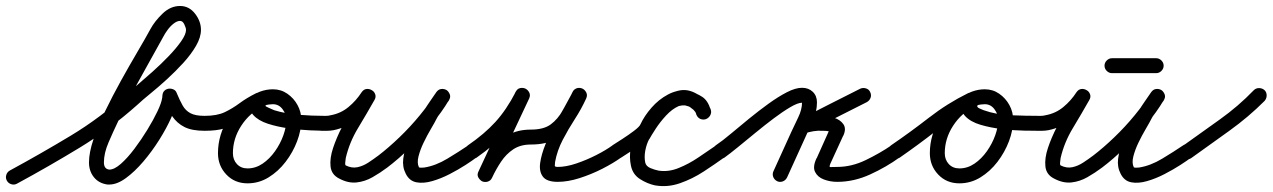

<svg xmlns="http://www.w3.org/2000/svg" viewBox="-44 -584 4262 643"><path d="M-21 21Q-26 12 -23 2Q-20 -8 -11 -13Q94 -70 193.5 -130Q293 -190 382 -271Q393 -280 416 -299.5Q439 -319 467 -344Q495 -369 520.5 -395.5Q546 -422 562.5 -445.5Q579 -469 579 -484Q579 -490 573.5 -502Q568 -514 559 -514Q549 -514 537.5 -505Q526 -496 517 -483.5Q508 -471 504 -463Q504 -463 504 -463Q504 -463 504 -463Q464 -390 423.5 -318Q383 -246 348 -170Q335 -143 319.5 -107Q304 -71 304 -40Q304 -18 322 -16Q322 -16 322 -16Q339 -16 361 -35.5Q383 -55 406 -85.5Q429 -116 449.5 -149.5Q470 -183 483.5 -211.5Q497 -240 499 -256Q499 -256 499 -255Q499 -254 499 -254Q500 -261 500 -265Q501 -275 507 -280.5Q513 -286 521 -287Q529 -288 537 -284.5Q545 -281 548 -272Q558 -248 567.5 -231Q577 -214 593.5 -205Q610 -196 641 -196Q641 -196 641 -196Q641 -196 641 -196Q651 -196 658.5 -188.5Q666 -181 666 -171Q666 -161 658.5 -153.5Q651 -146 641 -146Q599 -146 574 -158.5Q549 -171 532.5 -195Q516 -219 502 -254Q498 -262 505.5 -268Q513 -274 523 -275Q533 -277 542 -273.5Q551 -270 550 -261Q549 -254 549 -250Q549 -250 549 -249Q549 -248 549 -248Q545 -225 529.5 -190Q514 -155 489.5 -116Q465 -77 436 -43Q407 -9 377.5 12.5Q348 34 322 34Q319 34 316 34Q287 30 270.5 9.5Q254 -11 254 -40Q254 -73 269 -117.5Q284 -162 308.5 -212.5Q333 -263 361 -313.5Q389 -364 415.5 -409Q442 -454 460 -487Q460 -487 460 -487Q460 -486 460 -487Q474 -513 500.5 -538.5Q527 -564 559 -564Q589 -564 609 -538.5Q629 -513 629 -484Q629 -459 612.5 -430.5Q596 -402 570 -373.5Q544 -345 515 -318.5Q486 -292 459.5 -270.5Q433 -249 416 -233Q324 -151 222 -89Q120 -27 13 31Q4 36 -6 33Q-16 30 -21 21Z M641 -146Q631 -146 623.5 -153.5Q616 -161 616 -171Q616 -181 623.5 -188.5Q631 -196 641 -196Q683 -196 709 -208.5Q735 -221 758.5 -238.5Q782 -256 814 -272Q826 -277 834.5 -273Q843 -269 847 -260Q852 -251 849.5 -241.5Q847 -232 836 -227Q792 -206 764 -163Q736 -120 736 -71Q736 -49 749.5 -34.5Q763 -20 785 -20Q812 -20 835.5 -36Q859 -52 877 -77.5Q895 -103 905 -131Q915 -159 915 -183Q915 -201 902.5 -218Q890 -235 870 -235Q867 -235 856.5 -234Q846 -233 845 -230Q845 -230 845 -230Q845 -230 845 -230Q844 -228 857 -222.5Q870 -217 874 -215Q913 -203 957 -199.5Q1001 -196 1042 -196Q1052 -196 1059.5 -188.5Q1067 -181 1067 -171Q1067 -161 1059.5 -153.5Q1052 -146 1042 -146Q1027 -146 994.5 -147.5Q962 -149 924 -154Q886 -159 853.5 -169.5Q821 -180 804 -199Q787 -218 797 -246Q797 -246 797 -246Q797 -246 797 -246Q805 -269 826.5 -277Q848 -285 870 -285Q897 -285 918.5 -270Q940 -255 952.5 -232Q965 -209 965 -183Q965 -148 951 -111Q937 -74 912.5 -42Q888 -10 855.5 10Q823 30 785 30Q742 30 714 0.5Q686 -29 686 -71Q686 -134 722 -190Q758 -246 815 -272Q826 -277 835 -273Q844 -269 848 -260Q852 -252 849.5 -242Q847 -232 836 -227Q807 -213 787.5 -198.5Q768 -184 749.5 -172.5Q731 -161 706 -153.5Q681 -146 641 -146Q641 -146 641 -146Q641 -146 641 -146Z M1032 -146Q1021 -146 1014 -153.5Q1007 -161 1007 -171Q1007 -182 1014.5 -189Q1022 -196 1032 -196Q1040 -196 1048 -196Q1056 -196 1063 -198Q1097 -204 1123 -225.5Q1149 -247 1167 -275Q1174 -285 1183.5 -286Q1193 -287 1201 -282Q1209 -278 1212.5 -268.5Q1216 -259 1210 -249Q1184 -203 1155 -155Q1126 -107 1114 -55Q1114 -53 1112.5 -42.5Q1111 -32 1114 -30Q1134 -20 1153 -24Q1172 -28 1189.5 -39.5Q1207 -51 1223 -63Q1257 -89 1293.5 -124Q1330 -159 1362 -198Q1394 -237 1417 -274Q1423 -284 1433 -285Q1443 -286 1451 -281Q1459 -275 1462 -266Q1465 -257 1459 -247Q1448 -232 1437.5 -217.5Q1427 -203 1419 -188Q1419 -188 1419 -188Q1419 -188 1419 -188Q1412 -174 1399 -152Q1386 -130 1374.5 -106Q1363 -82 1357.5 -60Q1352 -38 1359 -24Q1359 -24 1359 -24Q1359 -24 1359 -24Q1359 -24 1359 -24Q1359 -24 1359 -24Q1361 -22 1368.5 -22.5Q1376 -23 1377 -23Q1415 -29 1454 -52.5Q1493 -76 1524 -97Q1524 -97 1524 -97Q1524 -97 1524 -97Q1532 -103 1542.5 -101.5Q1553 -100 1558 -91Q1564 -83 1562.5 -72.5Q1561 -62 1552 -57Q1539 -47 1515 -31.5Q1491 -16 1462 -1Q1433 14 1403.5 22.5Q1374 31 1350.5 26.5Q1327 22 1315 -2Q1315 -2 1315 -2Q1315 -2 1315 -2Q1315 -2 1315 -2Q1315 -2 1315 -2Q1303 -25 1306.5 -52.5Q1310 -80 1322 -109Q1334 -138 1349 -164.5Q1364 -191 1375 -212Q1375 -212 1375 -212Q1375 -212 1375 -212Q1385 -229 1396 -244.5Q1407 -260 1417 -275Q1424 -285 1434 -286Q1444 -287 1452 -282Q1459 -277 1462.5 -267.5Q1466 -258 1459 -248Q1436 -209 1401.5 -167.5Q1367 -126 1328.5 -88.5Q1290 -51 1253 -23Q1229 -5 1203.5 9.5Q1178 24 1150 27Q1122 30 1092 14Q1066 1 1063 -26.5Q1060 -54 1071.5 -88.5Q1083 -123 1101.5 -159Q1120 -195 1138 -225Q1156 -255 1166 -273Q1172 -284 1182 -285Q1192 -286 1200 -281Q1208 -276 1211.5 -266.5Q1215 -257 1209 -247Q1184 -211 1150.5 -184Q1117 -157 1073 -148Q1062 -146 1052 -146Q1042 -146 1032 -146Q1032 -146 1032 -146Q1032 -146 1032 -146Z M1517 -63Q1512 -71 1513.5 -81.5Q1515 -92 1524 -98Q1578 -135 1615 -175.5Q1652 -216 1683 -276Q1688 -287 1698 -289Q1708 -291 1716 -287Q1724 -283 1728.5 -274Q1733 -265 1728 -254Q1697 -188 1666 -122Q1635 -56 1604 11Q1599 22 1589 24Q1579 26 1571 22Q1562 18 1557.5 9Q1553 0 1559 -11Q1577 -48 1600 -79.5Q1623 -111 1655.5 -130.5Q1688 -150 1734 -150Q1777 -150 1800.5 -167.5Q1824 -185 1840 -213.5Q1856 -242 1874 -276Q1880 -287 1889.5 -289Q1899 -291 1907 -287Q1915 -283 1919.5 -274Q1924 -265 1919 -254Q1903 -219 1881 -185Q1859 -151 1840.5 -115.5Q1822 -80 1815 -42Q1814 -33 1814 -29Q1814 -25 1824 -25Q1852 -25 1886 -36.5Q1920 -48 1952.5 -64.5Q1985 -81 2007 -97Q2007 -97 2007 -97Q2007 -97 2007 -97Q2016 -103 2026 -101.5Q2036 -100 2042 -92Q2048 -83 2046.5 -73Q2045 -63 2037 -57Q2009 -37 1972.5 -18.5Q1936 0 1897 12.5Q1858 25 1824 25Q1787 25 1774 7.5Q1761 -10 1765 -38.5Q1769 -67 1783 -101.5Q1797 -136 1815.5 -170Q1834 -204 1850 -231.5Q1866 -259 1873 -275Q1878 -286 1888 -288Q1898 -290 1906 -285Q1915 -281 1919.5 -272Q1924 -263 1918 -253Q1895 -210 1873.5 -175.5Q1852 -141 1820 -120.5Q1788 -100 1734 -100Q1699 -100 1675 -84Q1651 -68 1634 -42.5Q1617 -17 1604 11Q1598 22 1588.5 24.5Q1579 27 1570 23Q1562 18 1557.5 9.5Q1553 1 1559 -11Q1590 -77 1620.5 -143Q1651 -209 1682 -275Q1688 -286 1697.5 -288Q1707 -290 1716 -286Q1724 -282 1728.5 -273Q1733 -264 1727 -253Q1694 -188 1653 -143Q1612 -98 1552 -56Q1544 -51 1533.5 -52.5Q1523 -54 1517 -63Z M2036 -56Q2027 -50 2017 -52.5Q2007 -55 2001 -63Q1995 -72 1997.5 -82Q2000 -92 2008 -98Q2019 -105 2040 -118.5Q2061 -132 2079.5 -146Q2098 -160 2101 -168Q2114 -196 2138 -223.5Q2162 -251 2193 -267.5Q2224 -284 2256 -281Q2257 -281 2259 -280Q2261 -280 2261 -280Q2289 -272 2308 -259.5Q2327 -247 2336 -216Q2339 -204 2333.5 -196Q2328 -188 2320 -185Q2311 -182 2302 -185.5Q2293 -189 2288 -200Q2286 -209 2281 -213Q2281 -213 2282 -213Q2282 -212 2282 -212Q2280 -215 2277 -217.5Q2274 -220 2271 -222Q2271 -222 2271 -222Q2270 -223 2270 -223Q2250 -238 2228.5 -228.5Q2207 -219 2187 -197.5Q2167 -176 2152 -153Q2137 -130 2130 -117Q2130 -117 2130 -118Q2130 -118 2130 -118Q2121 -101 2117 -79.5Q2113 -58 2117 -39Q2120 -27 2134.5 -21Q2149 -15 2160 -13Q2160 -13 2160 -13Q2159 -13 2159 -13Q2193 -7 2228 -21Q2263 -35 2296 -57.5Q2329 -80 2354 -97Q2362 -103 2372.5 -101.5Q2383 -100 2388 -91Q2394 -83 2392.5 -72.5Q2391 -62 2382 -57Q2350 -34 2312.5 -9.5Q2275 15 2233.5 29.5Q2192 44 2151 37Q2151 37 2150 37Q2150 37 2150 37Q2123 31 2099 15.5Q2075 0 2069 -29Q2063 -57 2068 -87Q2073 -117 2086 -142Q2086 -142 2086 -142Q2086 -142 2086 -143Q2101 -167 2123.5 -197.5Q2146 -228 2174 -252Q2202 -276 2234 -281.5Q2266 -287 2300 -263Q2300 -263 2299 -264Q2299 -264 2299 -264Q2304 -260 2308.5 -256Q2313 -252 2318 -248Q2318 -248 2318 -247Q2319 -247 2319 -247Q2329 -235 2336 -218Q2340 -206 2334 -198Q2328 -190 2319 -187Q2310 -184 2300.5 -187Q2291 -190 2288 -202Q2283 -220 2272.5 -224Q2262 -228 2247 -232Q2247 -232 2249 -232Q2252 -231 2252 -231Q2230 -233 2209 -219.5Q2188 -206 2171.5 -185.5Q2155 -165 2147 -148Q2139 -131 2118.5 -113.5Q2098 -96 2074.5 -81Q2051 -66 2036 -56Q2036 -56 2036 -56Q2036 -56 2036 -56Z M2382 -56Q2374 -51 2363.5 -52.5Q2353 -54 2347 -63Q2342 -71 2343.5 -81.5Q2345 -92 2354 -98Q2375 -112 2403.5 -136Q2432 -160 2464.5 -186.5Q2497 -213 2529.5 -236.5Q2562 -260 2591 -275Q2620 -290 2642 -290Q2664 -290 2678 -276.5Q2692 -263 2692 -241Q2692 -210 2678 -179.5Q2664 -149 2652 -122Q2637 -89 2622 -56Q2607 -23 2592 10Q2587 20 2577.5 23.5Q2568 27 2559 23Q2549 18 2545.5 8.5Q2542 -1 2546 -10Q2561 -43 2576 -76Q2591 -109 2606 -142Q2616 -164 2629 -190.5Q2642 -217 2642 -241Q2642 -244 2644.5 -242Q2647 -240 2642 -240Q2628 -240 2602.5 -225Q2577 -210 2546.5 -187Q2516 -164 2485 -138.5Q2454 -113 2427 -91Q2400 -69 2382 -56Q2382 -56 2382 -56Q2382 -56 2382 -56ZM2870 -276Q2875 -266 2871.5 -256.5Q2868 -247 2859 -242Q2808 -216 2757 -190.5Q2706 -165 2654 -139Q2644 -134 2635.5 -139Q2627 -144 2624 -153Q2620 -162 2622.5 -172Q2625 -182 2636 -185Q2654 -191 2673 -194Q2692 -197 2712 -196Q2712 -196 2711 -196Q2710 -196 2710 -196Q2729 -196 2749.5 -189.5Q2770 -183 2780.5 -168Q2791 -153 2780 -129Q2780 -129 2780 -130Q2780 -130 2780 -130Q2769 -106 2758 -82Q2747 -58 2736 -34Q2736 -34 2736 -34Q2736 -33 2736 -33Q2732 -24 2737.5 -24.5Q2743 -25 2760 -25Q2808 -25 2855.5 -48Q2903 -71 2941 -97Q2949 -103 2959 -101.5Q2969 -100 2975 -91Q2981 -83 2979.5 -73Q2978 -63 2969 -57Q2925 -25 2870.5 0Q2816 25 2760 25Q2736 25 2715 17Q2694 9 2685.5 -8.5Q2677 -26 2691 -55Q2691 -55 2691 -54Q2691 -54 2691 -54Q2702 -78 2712.5 -102Q2723 -126 2734 -150Q2734 -150 2734 -150Q2734 -151 2734 -151Q2735 -152 2736.5 -146.5Q2738 -141 2736 -142Q2731 -145 2724 -145.5Q2717 -146 2712 -146Q2712 -146 2711 -146Q2710 -146 2710 -146Q2695 -147 2680 -144.5Q2665 -142 2650 -137Q2639 -134 2631 -139Q2623 -144 2620 -152Q2617 -160 2619.5 -169Q2622 -178 2632 -183Q2683 -209 2734 -235Q2785 -261 2837 -287Q2846 -291 2856 -288Q2866 -285 2870 -276Z M2934 -63Q2929 -71 2930.5 -81.5Q2932 -92 2941 -98Q3004 -141 3066.5 -189.5Q3129 -238 3198 -272Q3210 -277 3218.5 -273Q3227 -269 3231 -260Q3236 -251 3233.5 -241.5Q3231 -232 3220 -227Q3176 -206 3148 -163Q3120 -120 3120 -71Q3120 -49 3133.5 -34.5Q3147 -20 3169 -20Q3196 -20 3219.5 -36Q3243 -52 3261 -77.5Q3279 -103 3289 -131Q3299 -159 3299 -183Q3299 -201 3286.5 -218Q3274 -235 3254 -235Q3251 -235 3240.5 -234Q3230 -233 3229 -230Q3229 -230 3229 -230Q3229 -230 3229 -230Q3227 -225 3237 -220.5Q3247 -216 3250 -215Q3292 -200 3342 -198Q3392 -196 3436 -196Q3446 -196 3453.5 -188.5Q3461 -181 3461 -171Q3461 -161 3453.5 -153.5Q3446 -146 3436 -146Q3421 -146 3387 -146.5Q3353 -147 3313.5 -151.5Q3274 -156 3240 -166Q3206 -176 3188 -195.5Q3170 -215 3181 -246Q3181 -246 3181 -246Q3181 -246 3181 -246Q3189 -269 3210.5 -277Q3232 -285 3254 -285Q3281 -285 3302.5 -270Q3324 -255 3336.5 -232Q3349 -209 3349 -183Q3349 -148 3335 -111Q3321 -74 3296.5 -42Q3272 -10 3239.5 10Q3207 30 3169 30Q3126 30 3098 0.5Q3070 -29 3070 -71Q3070 -134 3106 -190Q3142 -246 3199 -272Q3210 -277 3219 -273Q3228 -269 3232 -260Q3236 -252 3233.5 -242Q3231 -232 3220 -227Q3153 -194 3092 -146.5Q3031 -99 2969 -56Q2961 -51 2950.5 -52.5Q2940 -54 2934 -63Z M3426 -146Q3415 -146 3408 -153.5Q3401 -161 3401 -171Q3401 -182 3408.5 -189Q3416 -196 3426 -196Q3434 -196 3442 -196Q3450 -196 3457 -198Q3491 -204 3517 -225.5Q3543 -247 3561 -275Q3568 -285 3577.5 -286Q3587 -287 3595 -282Q3603 -278 3606.5 -268.5Q3610 -259 3604 -249Q3578 -203 3549 -155Q3520 -107 3508 -55Q3508 -53 3506.5 -42.5Q3505 -32 3508 -30Q3528 -20 3547 -24Q3566 -28 3583.5 -39.5Q3601 -51 3617 -63Q3651 -89 3687.5 -124Q3724 -159 3756 -198Q3788 -237 3811 -274Q3817 -284 3827 -285Q3837 -286 3845 -281Q3853 -275 3856 -266Q3859 -257 3853 -247Q3842 -232 3831.5 -217.5Q3821 -203 3813 -188Q3813 -188 3813 -188Q3813 -188 3813 -188Q3806 -174 3793 -152Q3780 -130 3768.5 -106Q3757 -82 3751.5 -60Q3746 -38 3753 -24Q3753 -24 3753 -24Q3753 -24 3753 -24Q3753 -24 3753 -24Q3753 -24 3753 -24Q3755 -22 3762.5 -22.5Q3770 -23 3771 -23Q3809 -29 3848 -52.5Q3887 -76 3918 -97Q3918 -97 3918 -97Q3918 -97 3918 -97Q3926 -103 3936.5 -101.5Q3947 -100 3952 -91Q3958 -83 3956.5 -72.5Q3955 -62 3946 -57Q3933 -47 3909 -31.5Q3885 -16 3856 -1Q3827 14 3797.5 22.5Q3768 31 3744.5 26.5Q3721 22 3709 -2Q3709 -2 3709 -2Q3709 -2 3709 -2Q3709 -2 3709 -2Q3709 -2 3709 -2Q3697 -25 3700.5 -52.5Q3704 -80 3716 -109Q3728 -138 3743 -164.5Q3758 -191 3769 -212Q3769 -212 3769 -212Q3769 -212 3769 -212Q3779 -229 3790 -244.5Q3801 -260 3811 -275Q3818 -285 3828 -286Q3838 -287 3846 -282Q3853 -277 3856.5 -267.5Q3860 -258 3853 -248Q3830 -209 3795.5 -167.5Q3761 -126 3722.5 -88.5Q3684 -51 3647 -23Q3623 -5 3597.5 9.5Q3572 24 3544 27Q3516 30 3486 14Q3460 1 3457 -26.5Q3454 -54 3465.5 -88.5Q3477 -123 3495.5 -159Q3514 -195 3532 -225Q3550 -255 3560 -273Q3566 -284 3576 -285Q3586 -286 3594 -281Q3602 -276 3605.5 -266.5Q3609 -257 3603 -247Q3578 -211 3544.5 -184Q3511 -157 3467 -148Q3456 -146 3446 -146Q3436 -146 3426 -146Q3426 -146 3426 -146Q3426 -146 3426 -146ZM3680 -339Q3670 -339 3662.5 -346.5Q3655 -354 3655 -364Q3655 -374 3662.5 -381.5Q3670 -389 3680 -389Q3717 -389 3754 -389Q3791 -389 3828 -389Q3828 -389 3828 -389Q3828 -389 3828 -389Q3838 -389 3845.5 -381.5Q3853 -374 3853 -364Q3853 -354 3845.5 -346.5Q3838 -339 3828 -339Q3791 -339 3754 -339Q3717 -339 3680 -339Q3680 -339 3680 -339Q3680 -339 3680 -339Z M3912 -61Q3906 -70 3907.5 -80Q3909 -90 3918 -96Q3978 -139 4040.5 -183.5Q4103 -228 4155 -282Q4155 -282 4155 -282Q4155 -282 4155 -282Q4162 -289 4172.5 -289Q4183 -289 4191 -282Q4198 -275 4198 -264.5Q4198 -254 4191 -246Q4137 -192 4073 -146Q4009 -100 3946 -55Q3938 -49 3928 -51Q3918 -53 3912 -61Z"/></svg>

Font: FRB American Cursive Semibold
Style: Italic
Weight: 600
Italic angle: -25°
Version: Version 2.0;Modular Font Editor K font №1